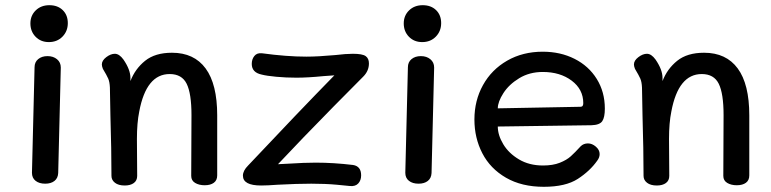

<svg xmlns="http://www.w3.org/2000/svg" viewBox="-20 -713 2966 739"><path d="M97 -623Q97 -653 117.5 -673Q138 -693 170 -693Q202 -693 221.5 -674Q241 -655 241 -624Q241 -593 220.5 -572Q200 -551 168 -551Q137 -551 117 -571.5Q97 -592 97 -623ZM103 -48 113 -454Q113 -474 127 -485.5Q141 -497 163 -497Q185 -497 199.5 -485Q214 -473 214 -453L204 -47Q203 -27 189.5 -16.5Q176 -6 154 -6Q131 -6 117 -17Q103 -28 103 -48Z M816 -269V-38Q816 -19 803 -9.5Q790 0 768 0Q746 0 731 -9Q716 -18 716 -36L717 -270Q717 -353 698.5 -390.5Q680 -428 633 -428Q543 -428 516 -284Q507 -240 507 -178L508 -36Q508 -18 495 -8.5Q482 1 460 1Q436 1 422.5 -9.5Q409 -20 409 -36Q409 -136 405 -268Q403 -346 403 -376Q402 -398 396.5 -410.5Q391 -423 376 -448Q372 -458 372 -465Q372 -480 389 -493Q406 -506 422 -506Q439 -506 455 -484Q482 -445 482 -413V-401Q500 -448 538.5 -479Q577 -510 642 -510Q727 -510 771.5 -449.5Q816 -389 816 -269Z M1178 -6Q1125 -6 1049 -2Q1009 1 985 1Q915 1 915 -37Q915 -56 935 -76Q1128 -281 1267 -423L1225 -420Q1165 -414 1121 -414Q1081 -414 1043.5 -417.5Q1006 -421 987 -426Q949 -434 949 -467Q949 -485 959 -497.5Q969 -510 988 -508Q1084 -495 1159 -495Q1204 -495 1270 -501Q1312 -506 1338 -506Q1375 -506 1387.5 -497Q1400 -488 1400 -469Q1400 -440 1378 -418L1264 -303Q1141 -178 1050 -81L1090 -83Q1152 -87 1195 -87Q1264 -87 1339 -78Q1370 -73 1370 -38Q1370 -19 1359 -7Q1348 5 1327 3Q1320 2 1276 -2Q1232 -6 1178 -6Z M1534 -623Q1534 -653 1554.5 -673Q1575 -693 1607 -693Q1639 -693 1658.5 -674Q1678 -655 1678 -624Q1678 -593 1657.5 -572Q1637 -551 1605 -551Q1574 -551 1554 -571.5Q1534 -592 1534 -623ZM1540 -48 1550 -454Q1550 -474 1564 -485.5Q1578 -497 1600 -497Q1622 -497 1636.5 -485Q1651 -473 1651 -453L1641 -47Q1640 -27 1626.5 -16.5Q1613 -6 1591 -6Q1568 -6 1554 -17Q1540 -28 1540 -48Z M1806 -253Q1806 -326 1839 -385.5Q1872 -445 1932 -479.5Q1992 -514 2069 -514Q2137 -514 2191.5 -486.5Q2246 -459 2277 -409Q2308 -359 2308 -295Q2308 -261 2298 -246.5Q2288 -232 2257 -231L1896 -226Q1896 -193 1917 -158Q1938 -123 1977.5 -99.5Q2017 -76 2070 -76Q2108 -76 2134.5 -86.5Q2161 -97 2177 -111.5Q2193 -126 2215 -150Q2226 -161 2243 -161Q2259 -161 2273.5 -148.5Q2288 -136 2288 -120Q2288 -107 2279 -95Q2251 -55 2204 -24.5Q2157 6 2073 6Q1988 6 1927.5 -29Q1867 -64 1836.5 -123Q1806 -182 1806 -253ZM2214 -302Q2220 -302 2222.5 -305.5Q2225 -309 2225 -316Q2225 -369 2180.5 -402.5Q2136 -436 2069 -436Q2018 -436 1978.5 -412Q1939 -388 1917.5 -354.5Q1896 -321 1896 -296Z M2864 -269V-38Q2864 -19 2851 -9.5Q2838 0 2816 0Q2794 0 2779 -9Q2764 -18 2764 -36L2765 -270Q2765 -353 2746.5 -390.5Q2728 -428 2681 -428Q2591 -428 2564 -284Q2555 -240 2555 -178L2556 -36Q2556 -18 2543 -8.5Q2530 1 2508 1Q2484 1 2470.5 -9.5Q2457 -20 2457 -36Q2457 -136 2453 -268Q2451 -346 2451 -376Q2450 -398 2444.5 -410.5Q2439 -423 2424 -448Q2420 -458 2420 -465Q2420 -480 2437 -493Q2454 -506 2470 -506Q2487 -506 2503 -484Q2530 -445 2530 -413V-401Q2548 -448 2586.5 -479Q2625 -510 2690 -510Q2775 -510 2819.5 -449.5Q2864 -389 2864 -269Z"/></svg>

Font: Mali Medium
Style: Regular
Weight: 500
Version: Version 1.000; ttfautohint (v1.6)